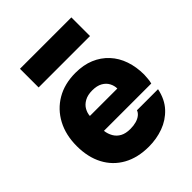

<svg xmlns="http://www.w3.org/2000/svg" viewBox="-215 -877 1004 1004"><g transform="rotate(-45 287.5 -374.5)"><path d="M296 8Q214 8 154.5 -25Q95 -58 63 -118.5Q31 -179 31 -261Q31 -343 64 -405Q97 -467 156.5 -502Q216 -537 297 -537Q356 -537 401.5 -518Q447 -499 479.5 -464Q512 -429 528.5 -381Q545 -333 545 -276Q544 -261 543 -246.5Q542 -232 538 -217H188Q191 -192 203 -171Q215 -150 237 -138Q259 -126 293 -126Q317 -126 336.5 -131.5Q356 -137 369 -147.5Q382 -158 386 -171H542Q529 -108 492 -68.5Q455 -29 404 -10.5Q353 8 296 8ZM191 -324H394Q394 -345 383.5 -365Q373 -385 351 -397.5Q329 -410 294 -410Q260 -410 237 -397Q214 -384 203 -364Q192 -344 191 -324ZM107 -619V-757H487V-619Z"/></g></svg>

Font: Onest ExtraBold
Style: Regular
Weight: 800
Designer: Dmitri Voloshin, Andrey Kudryavtsev
Foundry: Dmitri Voloshin, Andrey Kudryavtsev
Version: Version 1.000;gftools[0.9.33]